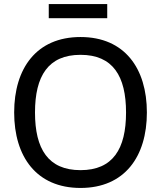

<svg xmlns="http://www.w3.org/2000/svg" viewBox="-20 -917 794 949"><path d="M378 -646C538 -646 603 -541 603 -361C603 -181 538 -76 378 -76C218 -76 153 -181 153 -361C153 -541 218 -646 378 -646ZM706 -361C706 -579 596 -734 378 -734C160 -734 50 -579 50 -361C50 -143 160 12 378 12C596 12 706 -143 706 -361ZM510 -827V-897H221V-827Z"/></svg>

Font: Perun
Style: Regular
Weight: 400
Foundry: Copyright (c) Stefan Peev, Context Ltd, 2016
Version: Version 1.089